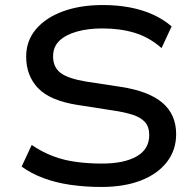

<svg xmlns="http://www.w3.org/2000/svg" viewBox="-20 -734 780 763"><path d="M383 9Q319 9 260 0.5Q201 -8 152 -26.5Q103 -45 66 -72L106 -158Q147 -130 190.5 -113.5Q234 -97 283 -90.5Q332 -84 385 -84Q473 -84 523 -112.5Q573 -141 573 -197Q573 -230 556.5 -248.5Q540 -267 508.5 -277.5Q477 -288 429 -295L288 -317Q179 -334 131.5 -383.5Q84 -433 84 -509Q84 -572 123 -618Q162 -664 230.5 -689Q299 -714 389 -714Q446 -714 496 -704.5Q546 -695 588 -676Q630 -657 662 -629L622 -543Q573 -586 515.5 -603.5Q458 -621 387 -621Q330 -621 285.5 -608.5Q241 -596 216 -572Q191 -548 191 -510Q191 -467 220.5 -444.5Q250 -422 321 -410L459 -389Q571 -372 625.5 -325.5Q680 -279 680 -201Q680 -138 643.5 -90.5Q607 -43 540.5 -17Q474 9 383 9Z"/></svg>

Font: Nunito Sans 7pt SemiExpanded Medium
Style: Regular
Weight: 500
Width: 6
Designer: Vernon Adams
Foundry: Vernon Adams
Version: Version 3.101;gftools[0.9.27]